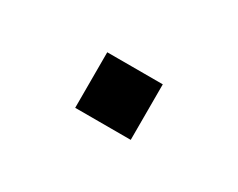

<svg xmlns="http://www.w3.org/2000/svg" viewBox="-32 -171 318 256"><g transform="rotate(30 127.0 -43.0)"><path d="M169.5 0H84V-85.5H169.5Z"/></g></svg>

Font: CCSD_manrope
Style: Regular
Weight: 400
Designer: Mikhail Sharanda
Foundry: Mikhail Sharanda
Version: Version 4.503